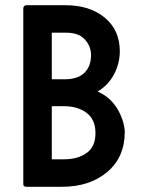

<svg xmlns="http://www.w3.org/2000/svg" viewBox="-20 -664 540 734"><path d="M81 50Q69 50 69 40V-630Q69 -644 81 -644H231Q323 -644 380.5 -596.5Q438 -549 438 -468Q438 -422 416 -380Q394 -338 353 -314Q379 -303 398.5 -285Q418 -267 431 -244Q444 -221 450.5 -198Q457 -175 457 -160Q457 -63 390 -6.5Q323 50 218 50ZM178 -539V-361H228Q277 -361 302.5 -385.5Q328 -410 328 -454Q328 -487 304.5 -513Q281 -539 234 -539ZM178 -258V-55H225Q277 -55 311 -79Q345 -103 345 -155Q345 -207 311 -232.5Q277 -258 225 -258Z"/></svg>

Font: NanumGothicCoding
Style: Bold
Weight: 700
Monospace: yes
Designer: Kwon Bruce; Nicolas Noh; Sung-woo Choi; Go-un Cha; Soo-hyun Park;
Foundry: NHN Corporation
Version: Version 2.000;PS 1;hotconv 1.0.49;makeotf.lib2.0.14853